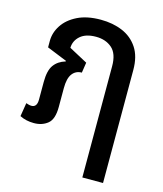

<svg xmlns="http://www.w3.org/2000/svg" viewBox="-114 -643 791 932"><g transform="rotate(15 282.0 -177.5)"><path d="M92 10Q52 10 21 -6L32 -74Q38 -72 45 -70Q52 -68 59 -68Q87 -68 87 -107V-195Q87 -253 107 -280.5Q127 -308 164 -319L165 -322L64 -363V-395Q64 -437 88.5 -474.5Q113 -512 160.5 -535.5Q208 -559 277 -559Q338 -559 386.5 -538.5Q435 -518 463.5 -475Q492 -432 492 -364V204H388V-355Q388 -418 356.5 -445.5Q325 -473 276 -473Q225 -473 197.5 -449Q170 -425 169 -389L262 -339L254 -287Q224 -287 206.5 -264Q189 -241 189 -191V-97Q189 -35 161 -12.5Q133 10 92 10Z"/></g></svg>

Font: Noto Sans Thai SemCond Med
Style: Regular
Weight: 500
Width: 4
Designer: Monotype Design Team
Foundry: Monotype Imaging Inc.
Version: Version 2.002; ttfautohint (v1.8.4.7-5d5b)